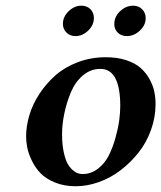

<svg xmlns="http://www.w3.org/2000/svg" viewBox="-20 -645 567 675"><path d="M271 -33.2Q300.3 -33.2 324.5 -52Q348.6 -70.8 362.5 -98.6Q376.5 -126.5 386 -160.6Q395.5 -194.8 399.2 -222.4Q402.8 -250 402.8 -272Q402.8 -402.8 333 -402.8Q298.3 -402.8 271.2 -379.6Q244.1 -356.4 229 -320.1Q213.9 -283.7 206.1 -245.8Q198.2 -208 198.2 -172.9Q198.2 -137.7 203.9 -111.1Q209.5 -84.5 217.3 -70.3Q225.1 -56.2 235.6 -47.1Q246.1 -38.1 254.4 -35.6Q262.7 -33.2 271 -33.2ZM71.8 -165Q71.8 -201.7 83.3 -240.2Q94.7 -278.8 118.7 -315.2Q142.6 -351.6 175.3 -380.4Q208 -409.2 253.9 -426.5Q299.8 -443.8 352.1 -443.8Q392.1 -443.8 423.3 -433.6Q454.6 -423.3 473.6 -406.7Q492.7 -390.1 505.1 -367.9Q517.6 -345.7 522.2 -324Q526.9 -302.2 526.9 -278.8Q526.9 -232.9 511 -188.5Q495.1 -144 467.3 -108.9Q439.5 -73.7 404.1 -46.6Q368.7 -19.5 327.6 -4.9Q286.6 9.8 246.1 9.8Q205.6 9.8 173.3 -3.4Q141.1 -16.6 122.6 -35.9Q104 -55.2 92 -80.1Q80.1 -105 75.9 -125.7Q71.8 -146.5 71.8 -165ZM381.8 -560.1Q381.8 -586.4 402.3 -605.7Q422.9 -625 448.2 -625Q467.3 -625 479.7 -612.5Q492.2 -600.1 492.2 -581.1Q492.2 -556.6 471.7 -537.4Q451.2 -518.1 425.8 -518.1Q406.7 -518.1 394.3 -530Q381.8 -542 381.8 -560.1ZM201.2 -561Q201.2 -586.4 221.4 -605.7Q241.7 -625 266.1 -625Q285.6 -625 297.9 -612.8Q310.1 -600.6 310.1 -582Q310.1 -556.6 290 -537.4Q270 -518.1 245.1 -518.1Q226.1 -518.1 213.6 -530.5Q201.2 -543 201.2 -561Z"/></svg>

Font: Linux Libertine
Style: Bold Italic
Weight: 700
Italic angle: -11.5°
Designer: Philipp H. Poll
Foundry: Philipp H. Poll
Version: Version 4.0.5